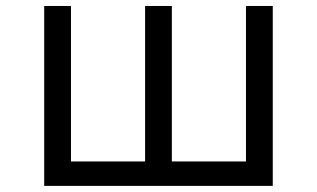

<svg xmlns="http://www.w3.org/2000/svg" viewBox="-20 -585 1040 630"><path d="M125 -565.4H212.9V-55.2H456.1V-565.4H543.9V-55.2H787.1V-565.4H875V24.9H125Z"/></svg>

Font: FORM UDPGothic
Style: Regular
Weight: 400
Foundry: Pronama LLC
Version: Version 1.05101